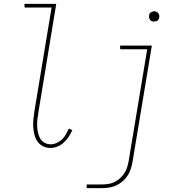

<svg xmlns="http://www.w3.org/2000/svg" viewBox="-20 -755 940 990"><path d="M240 8Q220 8 202.5 -0.5Q185 -9 174 -24.5Q163 -40 158 -59Q153 -78 151.5 -97.5Q150 -117 152 -137.5Q154 -158 157 -179L246 -716H107L106 -735H270L178 -176Q175 -158 173 -140.5Q171 -123 171.5 -106Q172 -89 175.5 -72.5Q179 -56 186.5 -42Q194 -28 209 -19.5Q224 -11 241 -11Q257 -11 272.5 -18Q288 -25 300 -36.5Q312 -48 320 -62.5Q328 -77 335 -92L353 -84Q345 -66 334 -49.5Q323 -33 309 -20Q295 -7 276.5 0.5Q258 8 240 8ZM427 215V196H507Q522 196 538.5 193.5Q555 191 570.5 183.5Q586 176 598.5 164.5Q611 153 620.5 139Q630 125 635 109.5Q640 94 643 78L739 -501H600L599 -520H763L663 81Q660 99 654 117Q648 135 637.5 151Q627 167 612 180Q597 193 579.5 201Q562 209 543.5 212Q525 215 507 215ZM774 -644Q768 -644 762.5 -646Q757 -648 753.5 -653Q750 -658 749 -664Q748 -670 749 -676Q749 -681 751.5 -685Q754 -689 758 -691.5Q762 -694 766 -695.5Q770 -697 775 -697Q781 -697 786.5 -694.5Q792 -692 796 -687Q800 -682 801 -676Q802 -670 801 -664Q800 -659 797.5 -655Q795 -651 791.5 -648.5Q788 -646 783.5 -645Q779 -644 774 -644Z"/></svg>

Font: Iosevka Etoile Thin
Style: Italic
Weight: 100
Italic angle: -9°
Designer: Belleve Invis
Foundry: Belleve Invis
Version: Version 22.1.2; ttfautohint (v1.8.4)